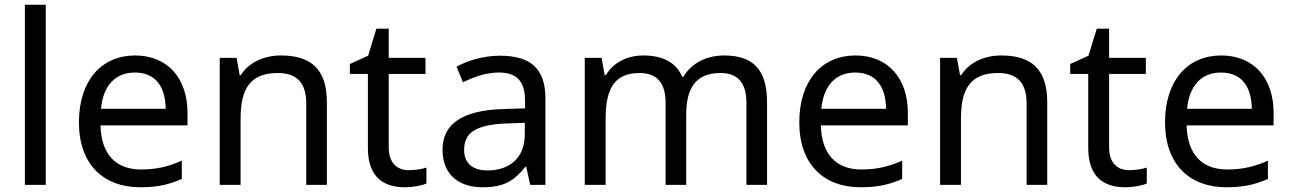

<svg xmlns="http://www.w3.org/2000/svg" viewBox="-20 -846 5444 810"><path d="M173 -66V-826H85V-66Z M550 -612C408 -612 313 -506 313 -330C313 -151 418 -56 571 -56C644 -56 692 -67 747 -91V-168C691 -144 643 -131 575 -131C468 -131 407 -196 404 -317H771V-370C771 -516 687 -612 550 -612ZM549 -540C638 -540 678 -478 679 -387H406C415 -483 465 -540 549 -540Z M1165 -612C1097 -612 1031 -585 996 -529H991L978 -602H907V-66H995V-344C995 -469 1033 -538 1152 -538C1234 -538 1272 -495 1272 -409V-66H1359V-415C1359 -553 1293 -612 1165 -612Z M1704 -128C1655 -128 1620 -159 1620 -224V-534H1775V-602H1620V-725H1568L1533 -611L1456 -576V-534H1532V-222C1532 -92 1605 -56 1689 -56C1721 -56 1760 -63 1779 -72V-139C1762 -133 1730 -128 1704 -128Z M2089 -611C2019 -611 1953 -590 1906 -565L1933 -499C1977 -520 2028 -540 2084 -540C2154 -540 2195 -510 2195 -421V-389L2104 -386C1929 -381 1847 -322 1847 -215C1847 -106 1919 -56 2016 -56C2106 -56 2149 -83 2196 -142H2200L2217 -66H2281V-431C2281 -556 2219 -611 2089 -611ZM2115 -325 2194 -328V-280C2194 -176 2126 -127 2036 -127C1978 -127 1938 -154 1938 -214C1938 -282 1981 -320 2115 -325Z M3035 -612C2965 -612 2899 -583 2863 -522H2858C2832 -583 2776 -612 2694 -612C2630 -612 2569 -585 2536 -529H2531L2518 -602H2447V-66H2535V-344C2535 -469 2570 -538 2678 -538C2753 -538 2788 -495 2788 -411V-66H2875V-362C2875 -476 2916 -538 3020 -538C3094 -538 3129 -495 3129 -411V-66H3216V-415C3216 -553 3156 -612 3035 -612Z M3589 -612C3447 -612 3352 -506 3352 -330C3352 -151 3457 -56 3610 -56C3683 -56 3731 -67 3786 -91V-168C3730 -144 3682 -131 3614 -131C3507 -131 3446 -196 3443 -317H3810V-370C3810 -516 3726 -612 3589 -612ZM3588 -540C3677 -540 3717 -478 3718 -387H3445C3454 -483 3504 -540 3588 -540Z M4204 -612C4136 -612 4070 -585 4035 -529H4030L4017 -602H3946V-66H4034V-344C4034 -469 4072 -538 4191 -538C4273 -538 4311 -495 4311 -409V-66H4398V-415C4398 -553 4332 -612 4204 -612Z M4743 -128C4694 -128 4659 -159 4659 -224V-534H4814V-602H4659V-725H4607L4572 -611L4495 -576V-534H4571V-222C4571 -92 4644 -56 4728 -56C4760 -56 4799 -63 4818 -72V-139C4801 -133 4769 -128 4743 -128Z M5132 -612C4990 -612 4895 -506 4895 -330C4895 -151 5000 -56 5153 -56C5226 -56 5274 -67 5329 -91V-168C5273 -144 5225 -131 5157 -131C5050 -131 4989 -196 4986 -317H5353V-370C5353 -516 5269 -612 5132 -612ZM5131 -540C5220 -540 5260 -478 5261 -387H4988C4997 -483 5047 -540 5131 -540Z"/></svg>

Font: Noto Sans Malayalam UI
Style: Regular
Weight: 400
Designer: Jelle Bosma - Monotype Design Team
Foundry: Monotype Imaging Inc.
Version: Version 2.104